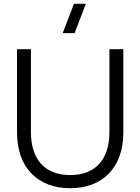

<svg xmlns="http://www.w3.org/2000/svg" viewBox="-20 -980 742 1015"><path d="M374.5 -805 434 -960H371L311.5 -805ZM351 15C522 15 632 -93.5 632 -280V-720H558.5V-281.5C558.5 -136.5 484 -54.5 351 -54.5C218 -54.5 143.5 -136.5 143.5 -281.5V-720H70V-280C70 -93.5 180 15 351 15Z"/></svg>

Font: Vela Sans
Style: Regular
Weight: 400
Designer: Principal design: Mikhail Sharanda - project Manrope.
Design modification: Ravid Balaliev
Foundry: Mikhail Sharanda
Version: Version 1.001